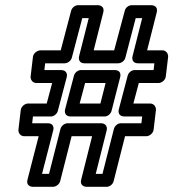

<svg xmlns="http://www.w3.org/2000/svg" viewBox="-20 -695 668 740"><path d="M142 -25 185 -192C188 -202 187 -220 164 -220H104L107 -246H176C188 -246 200 -256 203 -268L237 -397C240 -407 238 -425 215 -425H151L154 -451H229C241 -451 254 -461 257 -473L297 -625H322L285 -479C282 -469 284 -451 306 -451H435C447 -451 460 -460 463 -472L503 -625H528L491 -479C488 -469 490 -451 512 -451H575L572 -425H499C487 -425 475 -415 472 -403L438 -274C435 -264 437 -246 460 -246H528L525 -220H446C433 -220 422 -209 419 -198L375 -25H349L391 -192C394 -202 391 -220 369 -220H241C229 -220 216 -210 213 -198L169 -25ZM86 -3C80 19 97 25 107 25H184C196 25 209 15 212 3L256 -170H335L293 -3C287 19 304 25 314 25H391C402 25 415 16 418 3L462 -170H544C555 -170 570 -180 572 -195L581 -271C582 -282 574 -296 559 -296H494L515 -375H591C602 -375 617 -385 619 -400L628 -476C629 -487 621 -501 606 -501H547L584 -647C590 -669 573 -675 563 -675H488C476 -675 464 -666 461 -654L420 -501H341L378 -647C384 -669 367 -675 357 -675H281C269 -675 257 -665 254 -653L214 -501H136C125 -501 109 -491 107 -476L98 -400C97 -389 105 -375 120 -375H181L160 -296H88C77 -296 62 -286 60 -271L51 -195C50 -184 58 -170 73 -170H129ZM253 -246H383C395 -246 407 -256 410 -268L443 -397C446 -407 445 -425 422 -425H292C280 -425 268 -415 265 -403L231 -274C228 -264 230 -246 253 -246ZM287 -296 308 -375H387L367 -296Z"/></svg>

Font: Falling Sky
Style: ExtOuObl
Weight: 400
Designer: Paul D. Hunt
Foundry: Adobe Systems Incorporated
Version: Version 1.02